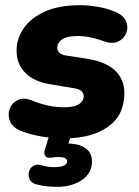

<svg xmlns="http://www.w3.org/2000/svg" viewBox="-20 -523 536 741"><path d="M229 11Q183 11 139 3.5Q95 -4 63 -17Q29 -30 19 -54Q9 -78 17 -101.5Q25 -125 47.5 -136.5Q70 -148 101 -136Q166 -109 228 -109Q267 -109 285 -121Q303 -133 303 -151Q303 -164 293.5 -172Q284 -180 262 -183L173 -198Q111 -208 77.5 -242Q44 -276 44 -328Q44 -374 71.5 -414Q99 -454 153.5 -478.5Q208 -503 290 -503Q320 -503 356 -497Q392 -491 423 -478Q456 -465 466 -442Q476 -419 467.5 -396.5Q459 -374 437 -363Q415 -352 383 -363Q360 -372 332.5 -378Q305 -384 280 -384Q239 -384 220 -371Q201 -358 201 -339Q201 -328 208.5 -320Q216 -312 234 -309L323 -295Q392 -283 426 -249Q460 -215 460 -164Q460 -78 396.5 -33.5Q333 11 229 11ZM200 198Q179 198 160.5 196Q142 194 122 189Q102 184 95 170Q88 156 91.5 141Q95 126 108 117.5Q121 109 141 115Q164 122 188 122Q239 122 239 99Q239 83 205 83Q194 83 182 85Q173 86 166.5 85.5Q160 85 156 80Q148 71 153 55L176 -20H260L244 31Q288 32 311.5 50Q335 68 335 100Q335 145 296.5 171.5Q258 198 200 198Z"/></svg>

Font: Nunito Black
Style: Italic
Weight: 900
Italic angle: -9°
Designer: Vernon Adams
Foundry: Vernon Adams
Version: Version 3.601; ttfautohint (v1.8.2.53-6de2)